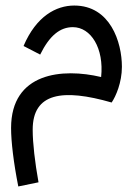

<svg xmlns="http://www.w3.org/2000/svg" viewBox="-20 -402 496 693"><path d="M46 271 119 256C106 183 98 115 98 66C98 -67 206 -83 383 -32C398 -54 420 -104 420 -161C420 -250 378 -382 248 -382C183 -382 111 -344 65 -236L125 -205C159 -274 197 -304 243 -304C308 -304 356 -228 345 -124C206 -157 20 -141 20 60C20 109 29 185 46 271Z"/></svg>

Font: Noto Sans Arabic UI SmCn
Style: Regular
Weight: 400
Width: 4
Designer: Monotype Design Team, Nadine Chahine and Nizar Qandah
Foundry: Monotype Imaging Inc.
Version: Version 2.010